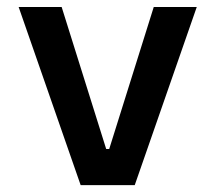

<svg xmlns="http://www.w3.org/2000/svg" viewBox="-20 -538 626 558"><path d="M214.4 0 34.2 -517.6H159.2L288.6 -105H297.4L426.8 -517.6H551.8L371.6 0Z"/></svg>

Font: Cascadia Mono NF SemiBold
Style: Regular
Weight: 600
Monospace: yes
Designer: Aaron Bell
Foundry: Saja Typeworks
Version: Version 2404.023; ttfautohint (v1.8.4)